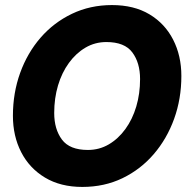

<svg xmlns="http://www.w3.org/2000/svg" viewBox="-20 -724 767 758"><path d="M305 14Q219 14 157.5 -23Q96 -60 63.5 -123.5Q31 -187 31 -267Q31 -357 59.5 -436Q88 -515 140 -575Q192 -635 264 -669.5Q336 -704 422 -704Q509 -704 570 -667.5Q631 -631 663.5 -567.5Q696 -504 696 -424Q696 -334 667.5 -255Q639 -176 587 -115.5Q535 -55 463.5 -20.5Q392 14 305 14ZM327 -132Q372 -132 409.5 -154Q447 -176 475 -214.5Q503 -253 518 -303.5Q533 -354 533 -412Q533 -476 502.5 -517Q472 -558 400 -558Q355 -558 317.5 -536Q280 -514 252 -475.5Q224 -437 209 -386.5Q194 -336 194 -278Q194 -214 224.5 -173Q255 -132 327 -132Z"/></svg>

Font: Radio Canada Big
Style: Bold Italic
Weight: 700
Italic angle: -12°
Designer: Étienne Aubert Bonn
Foundry: Coppers and Brasses
Version: Version 1.001